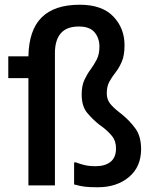

<svg xmlns="http://www.w3.org/2000/svg" viewBox="-20 -783 647 811"><path d="M393 8Q357 8 337.5 5.5Q318 3 293 -4V-97H301Q316 -91 336 -86Q356 -81 384 -81Q424 -81 447 -99.5Q470 -118 470 -156Q470 -188 453.5 -208Q437 -228 415 -245L400 -256Q372 -278 348.5 -306Q325 -334 325 -384Q325 -421 336.5 -445.5Q348 -470 362.5 -489.5Q377 -509 388.5 -531.5Q400 -554 400 -586Q400 -622 379.5 -646.5Q359 -671 313 -671Q261 -671 236.5 -642Q212 -613 212 -559V0H100V-453H15V-545H100Q102 -656 156 -709.5Q210 -763 317 -763Q411 -763 458.5 -713.5Q506 -664 506 -592Q506 -549 494.5 -522.5Q483 -496 468 -477Q453 -458 442 -438Q431 -418 431 -389Q431 -363 445 -345.5Q459 -328 481 -311L496 -299Q526 -275 551 -241.5Q576 -208 576 -153Q576 -78 524.5 -35Q473 8 393 8Z"/></svg>

Font: Kufam Medium
Style: Regular
Weight: 500
Designer: Wael Morcos, Artur Schmal
Foundry: Original Type
Version: Version 1.300; ttfautohint (v1.8.3)